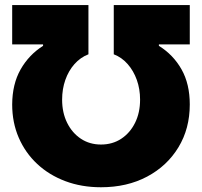

<svg xmlns="http://www.w3.org/2000/svg" viewBox="-20 -748 818 777"><path d="M29.3 -325.2Q29.8 -408.2 63.5 -467.3Q97.2 -526.4 154.3 -562.5V-568.4H29.3V-727.5H337.9V-528.3Q305.2 -515.6 281.2 -488.5Q257.3 -461.4 244.4 -424.6Q231.4 -387.7 231.4 -344.7Q231.4 -292 251.7 -251Q272 -210 307.4 -186.5Q342.8 -163.1 388.7 -163.1Q435.1 -163.1 470.7 -186.5Q506.3 -210 526.6 -251Q546.9 -292 546.9 -344.7Q546.9 -387.7 533.7 -424.6Q520.5 -461.4 496.8 -488.5Q473.1 -515.6 440.4 -528.3V-727.5H748V-568.4H623V-562.5Q681.2 -526.4 714.6 -467.3Q748 -408.2 748 -325.2Q748 -227.5 702.1 -151.9Q656.2 -76.2 575.2 -33.2Q494.1 9.8 388.7 9.8Q310.1 9.8 244.4 -14.9Q178.7 -39.6 130.6 -84.5Q82.5 -129.4 55.9 -190.7Q29.3 -252 29.3 -325.2Z"/></svg>

Font: Inter 28pt Black
Style: Regular
Weight: 900
Designer: Rasmus Andersson
Foundry: rsms
Version: Version 4.001;git-66647c0bb